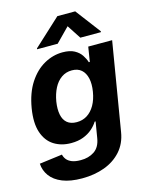

<svg xmlns="http://www.w3.org/2000/svg" viewBox="-159 -860 901 1163"><g transform="rotate(-15 291.5 -278.0)"><path d="M209 215.8Q135.3 215.8 85.9 195.8Q36.6 175.8 11.2 141.1Q-14.2 106.4 -16.6 63.5L127 44.9Q130.4 61.5 141.6 75.7Q152.8 89.8 174.1 98.4Q195.3 106.9 229 106.9Q278.3 107.4 314.5 83.3Q350.6 59.1 359.4 3.4L376 -96.7H370.1Q356.4 -74.2 333 -53.7Q309.6 -33.2 276.6 -20.5Q243.7 -7.8 200.2 -7.8Q138.7 -7.8 93 -36.6Q47.4 -65.4 27.6 -124.3Q7.8 -183.1 22.5 -273.4Q38.1 -366.7 78.6 -428.7Q119.1 -490.7 174.6 -521.7Q230 -552.7 290 -552.7Q335.9 -552.7 364 -537.4Q392.1 -522 407.2 -499Q422.4 -476.1 429.2 -453.6H435.5L450.2 -545.9H600.1L508.3 5.9Q497.1 75.2 455.3 122.1Q413.6 168.9 350.1 192.4Q286.6 215.8 209 215.8ZM265.6 -121.6Q301.8 -121.6 330.6 -139.6Q359.4 -157.7 379.2 -192.1Q398.9 -226.6 406.7 -274.4Q414.6 -322.3 406.5 -357.7Q398.4 -393.1 376 -412.8Q353.5 -432.6 316.4 -432.6Q279.3 -432.6 250.5 -412.4Q221.7 -392.1 203.4 -356.4Q185.1 -320.8 177.2 -274.4Q169.9 -227.5 176.8 -193.1Q183.6 -158.7 205.8 -140.1Q228 -121.6 265.6 -121.6ZM418 -610.4 361.3 -697.3 275.9 -610.4H146.5L147.5 -615.7L317.4 -772.5H429.2L547.9 -615.7L546.9 -610.4Z"/></g></svg>

Font: Inter Tight
Style: Bold Italic
Weight: 700
Italic angle: -9.39999°
Designer: Rasmus Andersson
Foundry: rsms
Version: Version 3.004